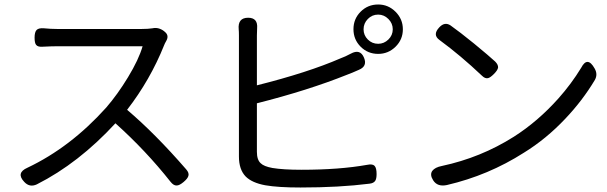

<svg xmlns="http://www.w3.org/2000/svg" viewBox="-20 -820 2703 855"><path d="M88 -10Q50 -50 102 -73Q294 -164 453 -341Q504 -400 550 -476Q598 -555 615 -614H424H233Q211 -614 171 -612Q149 -610 141 -620Q134 -628 134 -652.5Q134 -677 143 -686.5Q152 -696 176 -694Q206 -691 233 -691H612Q640 -691 659 -694Q686 -700 711 -681L713 -679Q734 -663 721 -639Q713 -625 711 -619Q649 -464 546 -331Q670 -226 809 -66Q823 -50 819 -37Q816 -25 797.5 -9.5Q779 6 767 6Q753 7 739 -11Q629 -150 494 -271Q330 -93 144 1Q112 16 88 -10Z M1318 15Q1218 15 1161 5Q1102 -6 1074 -34Q1044 -65 1044 -123V-392V-662Q1044 -680 1043 -689Q1038 -741 1085 -741Q1129 -741 1125 -694Q1124 -683 1124 -662V-440Q1351 -497 1496 -560Q1518 -568 1542 -581Q1584 -604 1601 -563Q1617 -525 1578 -509Q1547 -495 1525 -487Q1353 -418 1124 -360V-144Q1124 -108 1141 -93Q1155 -79 1193 -72Q1241 -64 1322 -64Q1492 -64 1615 -86Q1639 -91 1648 -81.5Q1657 -72 1657 -45Q1657 -24 1651 -15Q1644 -4 1625 -2Q1491 15 1318 15ZM1664 -580Q1618 -580 1586 -612Q1554 -644 1554 -690Q1554 -736 1586 -768Q1618 -800 1664 -800Q1709 -800 1741.5 -767.5Q1774 -735 1774 -689.5Q1774 -644 1741.5 -612Q1709 -580 1664 -580ZM1664 -625Q1690 -625 1709.5 -644Q1729 -663 1729 -689.5Q1729 -716 1709.5 -735.5Q1690 -755 1664 -755Q1637 -755 1618 -735.5Q1599 -716 1599 -689.5Q1599 -663 1618 -644Q1637 -625 1664 -625Z M1909 -17Q1893 -42 1905 -59Q1917 -75 1948 -81Q2121 -118 2268 -211Q2375 -279 2467 -382Q2524 -446 2568 -518Q2596 -572 2628 -515Q2643 -489 2629 -464Q2574 -372 2497 -291Q2412 -201 2313 -140Q2155 -39 1970 4Q1928 13 1909 -17ZM2126 -483Q2031 -573 1937 -642Q1905 -665 1936 -698Q1960 -724 1986 -707Q2027 -678 2091 -626Q2159 -570 2185 -546Q2199 -532 2198 -519Q2196 -507 2179.5 -490.5Q2163 -474 2153 -472Q2140 -469 2126 -483Z"/></svg>

Font: GenSenRounded TW R
Style: Regular
Weight: 400
Version: Version 1.501;PS 1;hotconv 16.6.51;makeotf.lib2.5.65220